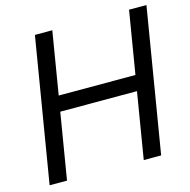

<svg xmlns="http://www.w3.org/2000/svg" viewBox="-107 -832 927 937"><g transform="rotate(-15 357.0 -364.0)"><path d="M29.8 0 150.4 -727.5H238.3L186 -411.6H573.7L626 -727.5H713.9L593.3 0H505.4L560.5 -333.5H172.9L117.7 0Z"/></g></svg>

Font: Inter Display
Style: Italic
Weight: 400
Italic angle: -9.39999°
Designer: Rasmus Andersson
Foundry: rsms
Version: Version 4.000;git-a52131595